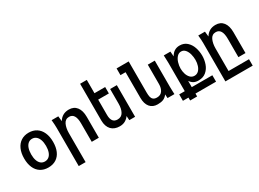

<svg xmlns="http://www.w3.org/2000/svg" viewBox="-36 -1655 3672 2721"><g transform="rotate(-30 1800.0 -295.0)"><path d="M63 -273.5Q63 -362 92 -426.8Q121 -491.5 174.5 -525.8Q228 -560 300 -560Q372 -560 425.5 -525.8Q479 -491.5 508 -427Q537 -362.5 537 -273.5Q537 -187 509.5 -123.5Q482 -60 428.5 -25.5Q375 9 300 9Q225 9 171.8 -25.5Q118.5 -60 90.8 -123.5Q63 -187 63 -273.5ZM421.5 -273.5Q421.5 -331 406.8 -373.2Q392 -415.5 364.2 -438.2Q336.5 -461 299 -461Q261.5 -461 234.5 -438.2Q207.5 -415.5 193 -373.2Q178.5 -331 178.5 -273.5Q178.5 -216.5 192.8 -175.2Q207 -134 234 -112Q261 -90 298.5 -90Q337 -90 364.8 -112.2Q392.5 -134.5 407 -175.8Q421.5 -217 421.5 -273.5Z M673.5 -529Q672.5 -536 671.5 -550H781L790 -466Q846.5 -559 956 -559Q1038.5 -559 1082.8 -501.8Q1127 -444.5 1127 -341.5V0H1011V-301.5Q1011 -468 908.5 -468Q846.5 -468 819.2 -409.5Q792 -351 792 -269V205.5H679.5V-419Q679.5 -446 677.8 -474Q676 -502 673.5 -529Z M1330.5 -43Q1306 -69 1292.8 -107.2Q1279.5 -145.5 1279.5 -193V-795H1389V-577.5H1564V-472.5H1389V-220Q1389 -158.5 1412.8 -124.5Q1436.5 -90.5 1488.5 -90.5Q1552 -90.5 1581.5 -143Q1611 -195.5 1611 -278V-518H1720.5V0H1625.5L1621 -70.5Q1601 -39 1562 -15Q1523 9 1467 9Q1425 9 1389.8 -4.2Q1354.5 -17.5 1330.5 -43Z M1919.5 -195V-615H1836V-725H2034V-213.5Q2034 -171 2041 -142.8Q2048 -114.5 2068.5 -97.8Q2089 -81 2128 -81Q2187.5 -81 2216.5 -123.8Q2245.5 -166.5 2245.5 -232V-550H2360V-119Q2360 -87.5 2362 -43.5Q2363 -28.5 2364 0H2251.5L2247.5 -62Q2219 -23 2182.2 -7.5Q2145.5 8 2088.5 8Q2007.5 8 1963.5 -45.2Q1919.5 -98.5 1919.5 -195Z M2420.5 37.5H2511.5V-430.5Q2511.5 -479.5 2508 -528.5Q2508 -535 2507 -550H2615.5L2622 -468.5Q2649 -516 2685.5 -538Q2722 -560 2769.5 -560Q2840 -560 2887 -517.8Q2934 -475.5 2956 -410.5Q2978 -345.5 2978 -275.5Q2978 -207 2955.8 -143Q2933.5 -79 2884.2 -37.2Q2835 4.5 2758.5 4.5Q2713.5 4.5 2681.8 -12.2Q2650 -29 2626 -65V37.5H2963V142.5H2626V190H2511.5V142.5H2420.5ZM2865 -271.5Q2865 -317.5 2852.8 -364.8Q2840.5 -412 2813.8 -444Q2787 -476 2746.5 -476Q2706.5 -476 2677.8 -444Q2649 -412 2634.5 -363.8Q2620 -315.5 2620 -268.5Q2620 -224 2633.2 -181Q2646.5 -138 2674.2 -110Q2702 -82 2742.5 -82Q2782 -82 2809.8 -109.2Q2837.5 -136.5 2851.2 -180Q2865 -223.5 2865 -271.5Z M3073.5 -529Q3072.5 -536 3071.5 -550H3181L3190 -466Q3246.5 -559 3356 -559Q3438.5 -559 3482.8 -501.8Q3527 -444.5 3527 -341.5V0H3411V-301.5Q3411 -468 3308.5 -468Q3246.5 -468 3219.2 -409.5Q3192 -351 3192 -269V100.5H3526.5V205.5H3079.5V-419Q3079.5 -446 3077.8 -474Q3076 -502 3073.5 -529Z"/></g></svg>

Font: JuliaMono SemiBold
Style: Regular
Weight: 600
Monospace: yes
Designer: cormullion
Foundry: corm
Version: Version 0.055; ttfautohint (v1.8.4)